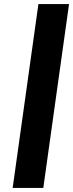

<svg xmlns="http://www.w3.org/2000/svg" viewBox="-20 -720 358 940"><path d="M168 -700H318L192 200H42Z"/></svg>

Font: Fivo Sans Modern Heavy
Style: Regular
Weight: 900
Designer: Alexander Slobzheninov
Foundry: Alexander Slobzheninov
Version: 1.0